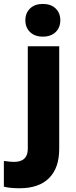

<svg xmlns="http://www.w3.org/2000/svg" viewBox="-70 -770 399 1003"><path d="M75.2 -528.3H239.3V7.8Q239.3 107.9 186 160.6Q132.8 213.4 32.7 213.4Q-19 213.4 -49.8 205.1V70.8Q-14.6 75.7 2.9 75.7Q75.2 75.7 75.2 7.8ZM87.2 -602.3Q62.5 -626 62.5 -664.1Q62.5 -702.1 87.2 -725.8Q111.8 -749.5 153.8 -749.5Q195.8 -749.5 220.5 -725.8Q245.1 -702.1 245.1 -664.1Q245.1 -626 220.5 -602.3Q195.8 -578.6 153.8 -578.6Q111.8 -578.6 87.2 -602.3Z"/></svg>

Font: Bert Sans Black
Style: Regular
Weight: 900
Designer: Christian Robertson, Adam Twardoch, & Cristiano Sobral
Foundry: Google
Version: Version 12.135;January 10, 2020;FontCreator 12.0.0.2547 64-b